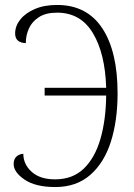

<svg xmlns="http://www.w3.org/2000/svg" viewBox="-20 -744 542 774"><path d="M203 10Q123 10 79 -20Q35 -50 35 -83Q35 -102 46 -112.5Q57 -123 74 -124Q74 -82 107.5 -51.5Q141 -21 202 -21Q273 -21 318 -64.5Q363 -108 385 -184.5Q407 -261 408 -359H160V-390H408Q404 -528 354.5 -610.5Q305 -693 210 -693Q165 -693 137 -675Q109 -657 96.5 -629Q84 -601 84 -570Q41 -572 41 -609Q41 -639 61.5 -665Q82 -691 120 -707.5Q158 -724 210 -724Q330 -724 392 -630.5Q454 -537 454 -368Q454 -258 427 -173Q400 -88 344 -39Q288 10 203 10Z"/></svg>

Font: Noto Serif Condensed ExtraLight
Style: Regular
Weight: 200
Width: 3
Designer: Monotype Design Team
Foundry: Monotype Imaging Inc.
Version: Version 2.013; ttfautohint (v1.8.4.7-5d5b)